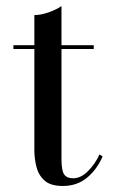

<svg xmlns="http://www.w3.org/2000/svg" viewBox="-20 -610 377 637"><path d="M188.5 7Q147.5 7 127.5 -11.2Q107.5 -29.5 100.8 -56.8Q94 -84 94 -111.5V-560Q116.5 -560 142.8 -569.5Q169 -579 184 -590V-81.5Q184 -44 193 -31.2Q202 -18.5 222.5 -18.5Q248.5 -18.5 272.2 -42.5Q296 -66.5 310 -97.5L320.5 -91Q301.5 -47.5 268.5 -20.2Q235.5 7 188.5 7ZM24.5 -447.5V-460H291V-447.5Z"/></svg>

Font: Bodoni Moda 18pt
Style: Regular
Weight: 400
Designer: Owen Earl
Foundry: indestructible type
Version: Version 2.005